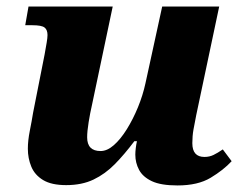

<svg xmlns="http://www.w3.org/2000/svg" viewBox="-20 -556 743 586"><path d="M522 10Q471 10 443.5 -3Q416 -16 404.5 -37.5Q393 -59 393 -84Q393 -93 394.5 -105Q396 -117 398 -125H390Q360 -85 330.5 -55Q301 -25 265.5 -8Q230 9 182 9Q137 9 111.5 -6.5Q86 -22 75.5 -47.5Q65 -73 65 -102Q65 -127 71 -157Q77 -187 81 -212L116 -389Q120 -411 122.5 -426Q125 -441 125 -449Q125 -465 116 -472Q107 -479 79 -479H57L67 -536H324L261 -237Q255 -211 250.5 -183Q246 -155 246 -137Q246 -95 287 -95Q307 -95 327.5 -113Q348 -131 367 -161.5Q386 -192 401 -228.5Q416 -265 424 -302L475 -536H649L579 -205Q574 -180 570.5 -160.5Q567 -141 567 -119Q567 -77 604 -77Q619 -77 631.5 -83Q644 -89 660 -100L687 -64Q662 -37 623 -13.5Q584 10 522 10Z"/></svg>

Font: Noto Serif ExtraBold
Style: Italic
Weight: 800
Italic angle: -12°
Designer: Monotype Design Team
Foundry: Monotype Imaging Inc.
Version: Version 2.013